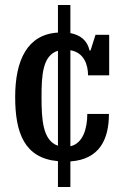

<svg xmlns="http://www.w3.org/2000/svg" viewBox="-20 -640 504 772"><path d="M263 112V9C381 1 418 -81 418 -182H331C331 -122 313 -63 263 -52V-438C317 -429 334 -381 334 -337H419V-500H364L344 -437H340C331 -478 303 -499 263 -507V-620H213V-509C90 -502 41 -398 41 -250C41 -106 78 -4 213 8V112ZM147 -250C147 -337 151 -417 213 -436V-54C151 -75 147 -162 147 -250Z"/></svg>

Font: Hermeneus One
Style: Regular
Weight: 400
Designer: Rodrigo Fuenzalida, Pablo Impallari
Foundry: Pablo Impallari, Rodrigo Fuenzalida
Version: Version 1.002